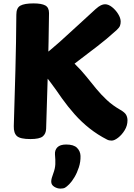

<svg xmlns="http://www.w3.org/2000/svg" viewBox="-20 -800 785 1128"><path d="M251 -44Q250 -14 231 1.5Q212 17 159 17Q99 17 79.5 -0.5Q60 -18 61 -59Q66 -217 70.5 -385.5Q75 -554 76 -714Q76 -754 100 -767Q124 -780 177 -780Q224 -780 246 -768Q268 -756 268 -723Q266 -557 261.5 -385.5Q257 -214 251 -44ZM541 -746Q560 -763 573 -769Q586 -775 597 -775Q617 -775 638 -758.5Q659 -742 674 -718Q689 -694 689 -673Q689 -660 685 -649Q681 -638 666 -624Q633 -594 606.5 -572Q580 -550 553.5 -529.5Q527 -509 494.5 -484.5Q462 -460 418 -426Q458 -387 487.5 -350Q517 -313 545.5 -278.5Q574 -244 607.5 -212.5Q641 -181 688 -154Q714 -139 721.5 -124.5Q729 -110 729 -93Q729 -62 712.5 -35Q696 -8 674 9Q652 26 636 26Q620 26 609 20Q554 -8 506.5 -45.5Q459 -83 419 -128Q379 -173 344 -222Q310 -272 273.5 -320.5Q237 -369 193 -411L213 -456Q275 -504 331 -554Q387 -604 439 -652.5Q491 -701 541 -746ZM303 108Q301 82 317 65.5Q333 49 369 49Q413 49 432.5 68.5Q452 88 453 116Q454 150 443.5 182.5Q433 215 417.5 241Q402 267 387 282Q371 298 361.5 303Q352 308 335 308Q316 308 298.5 297Q281 286 281 267Q281 257 284 246Q287 235 293 219Q304 190 305 164.5Q306 139 303 108Z"/></svg>

Font: Playpen Sans ExtraBold
Style: Regular
Weight: 800
Designer: Laura Meseguer, Veronika Burian, José Scaglione
Foundry: TypeTogether
Version: Version 1.001